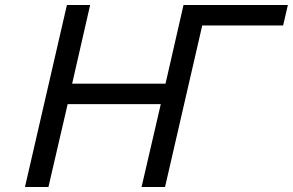

<svg xmlns="http://www.w3.org/2000/svg" viewBox="-20 -749 1173 769"><path d="M641 0H547L624 -332H251L174 0H80L248 -729H341L269 -414H643L715 -729H1133L1114 -647H790Z"/></svg>

Font: Miedinger
Style: Italic
Weight: 400
Italic angle: -13°
Version: Version 001.000